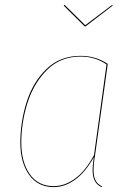

<svg xmlns="http://www.w3.org/2000/svg" viewBox="-20 -755 530 784"><path d="M420 -494 368 -120Q362 -86 362 -59Q362 -35 370 -19Q378 -3 397 6L395 9Q375 0 366.5 -17.5Q358 -35 358 -60Q358 -72 360 -89Q362 -106 363 -113Q329 -52 287 -21.5Q245 9 199 9Q135 9 99 -41Q63 -91 63 -173Q63 -256 88.5 -337.5Q114 -419 169.5 -473Q225 -527 309 -527Q371 -527 420 -494ZM67 -173Q67 -93 101.5 -44Q136 5 199 5Q245 5 287.5 -26.5Q330 -58 364 -122L415 -492Q368 -524 309 -524Q227 -524 172.5 -470Q118 -416 92.5 -335.5Q67 -255 67 -173ZM440 -732 329 -647H326L240 -732L244 -735L328 -652L438 -735Z"/></svg>

Font: Fira Sans Condensed Four
Style: Italic
Weight: 100
Width: 3
Italic angle: -8°
Designer: bBox Type GmbH & Carrois Corporate GbR & Edenspiekermann AG
Foundry: bBox Type GmbH & Carrois Corporate GbR & Edenspiekermann AG
Version: Version 4.301